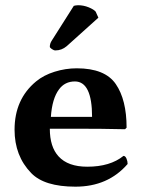

<svg xmlns="http://www.w3.org/2000/svg" viewBox="-20 -698 548 728"><path d="M259.8 -675.8Q265.6 -677.7 275.9 -678.2Q296.9 -678.2 316.4 -670.2Q335.9 -662.1 342.8 -653.8L353 -630.9L232.9 -522.9Q213.9 -506.8 189.9 -506.8Q184.1 -506.8 176.5 -512Q168.9 -517.1 168.9 -521Q168.9 -533.2 176.8 -544.9ZM172.9 -254.9H329.1Q329.1 -388.7 264.2 -389.2Q225.6 -389.2 203.6 -358.9Q177.7 -324.2 172.9 -254.9ZM448.2 -106.9Q455.1 -106.9 459.5 -96.9Q463.9 -86.9 463.9 -76.2Q389.6 9.8 266.1 9.8Q147.9 9.8 98.1 -42Q35.2 -106.9 35.2 -206.1Q35.2 -321.8 116.7 -389.2Q145.5 -413.1 187 -426Q228.5 -439 271 -439Q377.9 -439 418.9 -379.4Q460 -319.8 460 -213.9L454.1 -208Q368.2 -210 268.6 -210H168.9Q168.9 -141.1 202.1 -105Q237.8 -65.9 311 -65.9Q397.5 -65.9 448.2 -106.9Z"/></svg>

Font: Linux Biolinum
Style: Bold
Weight: 700
Designer: Philipp H. Poll
Foundry: Philipp H. Poll
Version: Version 1.3.2 ; ttfautohint (v0.9)